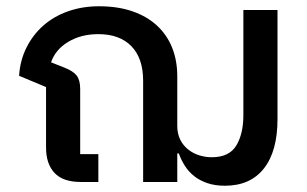

<svg xmlns="http://www.w3.org/2000/svg" viewBox="-20 -581 979 613"><path d="M698 12Q666 12 641.5 3.5Q617 -5 599.5 -19Q582 -33 570 -52Q558 -71 551 -91H546V0H437V-323Q437 -395 399.5 -433.5Q362 -472 294 -472Q239 -472 198 -447.5Q157 -423 143 -382L186 -365Q214 -354 225 -339.5Q236 -325 236 -297V-89H294V0H238Q181 0 154 -29Q127 -58 127 -110V-303L41 -339Q44 -388 64.5 -429Q85 -470 118.5 -499.5Q152 -529 197.5 -545Q243 -561 296 -561Q356 -561 402.5 -545Q449 -529 481 -499.5Q513 -470 529.5 -429Q546 -388 546 -337V-179Q546 -154 555.5 -135Q565 -116 581 -103.5Q597 -91 616.5 -85Q636 -79 656 -79Q712 -79 734.5 -116.5Q757 -154 757 -213V-549H866V-201Q866 -98 822.5 -43Q779 12 698 12Z"/></svg>

Font: IBM Plex Thai Medium
Style: Regular
Weight: 500
Designer: Mike Abbink, Paul van der Laan, Pieter van Rosmalen, Ben Mitchell, Mark Frömberg
Foundry: Bold Monday
Version: Version 1.0